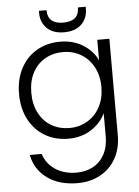

<svg xmlns="http://www.w3.org/2000/svg" viewBox="-64 -791 804 1108"><g transform="rotate(-5 337.5 -237.0)"><path d="M309 -554Q386 -554 443 -518Q500 -482 525 -427V-546H595V14Q595 89 562.5 147Q530 205 472 236.5Q414 268 340 268Q235 268 165.5 218Q96 168 79 82H148Q166 139 216.5 173Q267 207 340 207Q393 207 435 184.5Q477 162 501 118Q525 74 525 14V-121Q499 -65 442.5 -28.5Q386 8 309 8Q234 8 174.5 -27Q115 -62 81.5 -126Q48 -190 48 -274Q48 -358 81.5 -421.5Q115 -485 174.5 -519.5Q234 -554 309 -554ZM525 -273Q525 -339 498 -389Q471 -439 424.5 -466Q378 -493 322 -493Q264 -493 218 -467Q172 -441 145.5 -391.5Q119 -342 119 -274Q119 -207 145.5 -156.5Q172 -106 218 -79.5Q264 -53 322 -53Q378 -53 424.5 -80Q471 -107 498 -157Q525 -207 525 -273ZM475 -729Q475 -676 439.5 -641Q404 -606 339 -606Q274 -606 239 -641Q204 -676 204 -729V-742H248Q248 -662 339 -662Q430 -662 430 -742H475Z"/></g></svg>

Font: A Bank Premium Light
Style: Regular
Weight: 300
Designer: Ninad Kale (Devanagari), Jonny Pinhorn (Latin), Htun Naung (Myanmar)
Foundry: Indian Type Foundry
Version: 4.004